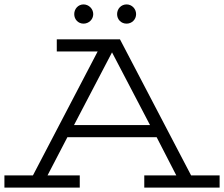

<svg xmlns="http://www.w3.org/2000/svg" viewBox="-40 -849 1014 869"><path d="M217 -616H402L109 -55H-20V0H321V-55H175L265 -228H669L758 -55H613V0H954V-55H825L503 -671H217ZM639 -283H295L467 -612ZM296 -785C296 -761 314 -742 338 -742C362 -742 382 -761 382 -785C382 -809 362 -829 338 -829C314 -829 296 -809 296 -785ZM490 -785C490 -761 508 -742 533 -742C557 -742 576 -761 576 -785C576 -809 557 -829 533 -829C508 -829 490 -809 490 -785Z"/></svg>

Font: Stint Ultra Expanded
Style: Regular
Weight: 400
Width: 7
Designer: Astigmatic (AOETI)
Foundry: Astigmatic (AOETI)
Version: Version 1.000